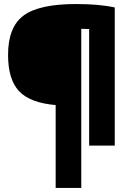

<svg xmlns="http://www.w3.org/2000/svg" viewBox="-20 -722 661 952"><path d="M256 210V-201Q129 -212 74.5 -270Q20 -328 20 -450Q20 -588 97 -645Q174 -702 357 -702Q472 -702 549 -685V0H422V-578L383 -579V210Z"/></svg>

Font: Exo 2.0 Black
Style: Regular
Weight: 900
Designer: Natanael Gama
Version: Version 1.001;PS 001.001;hotconv 1.0.70;makeotf.lib2.5.58329